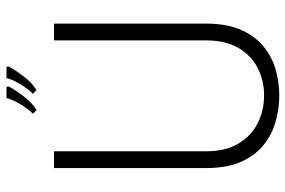

<svg xmlns="http://www.w3.org/2000/svg" viewBox="-168 -722 901 606"><g transform="rotate(-90 283.0 -419.5)"><path d="M511 -221V-700H458V-220Q458 -159 434.5 -118.5Q411 -78 371.5 -57.5Q332 -37 285 -37Q236 -37 196 -57.5Q156 -78 132 -118.5Q108 -159 108 -220V-700H55V-221Q55 -152 76 -107Q97 -62 131 -36Q165 -10 205.5 0.5Q246 11 285 11Q323 11 362.5 0.5Q402 -10 435.5 -36Q469 -62 490 -107Q511 -152 511 -221ZM238 -755 226 -767Q234 -773 244 -787Q254 -801 263.5 -818.5Q273 -836 276 -850H312V-842Q302 -823 281.5 -796Q261 -769 238 -755ZM301 -755 289 -767Q297 -773 307 -787Q317 -801 326.5 -818.5Q336 -836 339 -850H375V-842Q365 -823 344.5 -796Q324 -769 301 -755Z"/></g></svg>

Font: Phudu Light
Style: Regular
Weight: 300
Version: Version 1.005;gftools[0.9.23]